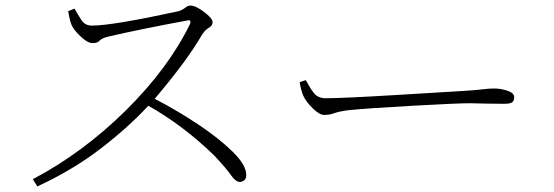

<svg xmlns="http://www.w3.org/2000/svg" viewBox="-20 -696 1990 690"><path d="M225 -656 248 -665Q258 -647 271.5 -625.5Q285 -604 310 -604Q384 -604 623 -656Q637 -661 646 -668.5Q655 -676 664 -676Q683 -676 713.5 -653Q744 -630 744 -616Q744 -604 731 -596.5Q718 -589 707 -573Q654 -480 536 -341Q617 -299 692 -249Q767 -199 816 -151Q865 -103 865 -67Q865 -45 843 -42Q827 -42 810.5 -66Q794 -90 750 -137Q639 -245 513 -316Q443 -240 342.5 -162.5Q242 -85 114 -26L98 -52Q278 -147 431.5 -298.5Q585 -450 663 -610Q669 -627 651 -622Q488 -592 367 -564Q345 -558 337.5 -549.5Q330 -541 313 -541Q296 -541 273.5 -561.5Q251 -582 241 -599Q232 -613 225 -656Z M1079 -408Q1092 -383 1107 -363Q1122 -343 1150 -343Q1212 -343 1402.5 -354.5Q1593 -366 1642 -369Q1691 -372 1714 -375Q1737 -378 1756 -378Q1779 -378 1803.5 -370Q1828 -362 1828 -346Q1828 -336 1822 -329.5Q1816 -323 1793 -323Q1744 -323 1668 -325Q1625 -325 1463.5 -316Q1302 -307 1232 -300Q1196 -295 1180.5 -289Q1165 -283 1145 -283Q1128 -283 1103.5 -307Q1079 -331 1069 -354Q1060 -378 1057 -401Z"/></svg>

Font: Minh Nguyen ExtraLight
Style: Regular
Weight: 250
Designer: Ryoko NISHIZUKA 西塚涼子 (kana & ideographs); Frank Grießhammer (Latin, Greek & Cyrillic); Wenlong ZHANG 张文龙 (bopomofo); San
Foundry: Adobe
Version: Version 1.100;July 7, 2023;FontCreator 14.0.0.2814 64-bit